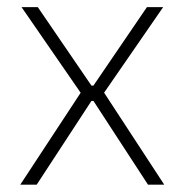

<svg xmlns="http://www.w3.org/2000/svg" viewBox="-20 -506 506 526"><path d="M35.5 0 205 -258V-246L39 -486.5H83.5L230.5 -271.5H236L382.5 -486.5H427L261 -246V-258.5L430 0H385.5L236 -229.5H230.5L80.5 0Z"/></svg>

Font: Anek Latin Medium ExtraLight
Style: Regular
Weight: 250
Version: Version 1.003